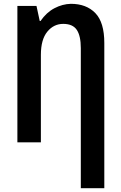

<svg xmlns="http://www.w3.org/2000/svg" viewBox="-20 -745 632 1005"><path d="M351 -725Q432 -725 479 -676.5Q526 -628 526 -520V240H403V-493Q403 -557 382 -588.5Q361 -620 311 -620Q261 -620 227.5 -579Q194 -538 194 -458V0H71V-714H171L188 -635H192Q223 -680 265 -702Q307 -724 351 -725Z"/></svg>

Font: Avrile Sans Condensed SemiBold
Style: Regular
Weight: 600
Width: 3
Designer: Monotype Design Team
Foundry: Monotype Imaging Inc.
Version: Version 2.001;September 10, 2019;FontCreator 11.5.0.2425 64-